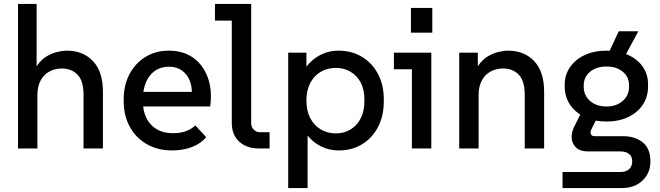

<svg xmlns="http://www.w3.org/2000/svg" viewBox="-20 -750 3334 970"><path d="M71 0V-730H165V-352H139Q150 -395 170 -422.5Q190 -450 216 -465.5Q242 -481 269 -487.5Q296 -494 318 -494Q400 -494 450 -441Q500 -388 500 -286V0H402V-271Q402 -342 371.5 -373Q341 -404 292 -404Q258 -404 230 -389Q202 -374 185.5 -344Q169 -314 169 -269V0Z M849 10Q777 10 722 -21.5Q667 -53 636 -109Q605 -165 605 -239V-249Q605 -319 633.5 -374Q662 -429 713.5 -461.5Q765 -494 833 -494Q905 -494 955 -459Q1005 -424 1029 -360.5Q1053 -297 1042 -212H675V-286H991L947 -247Q954 -300 941 -336.5Q928 -373 900.5 -393Q873 -413 834 -413Q792 -413 762.5 -392Q733 -371 717.5 -334.5Q702 -298 702 -249V-234Q702 -189 720 -153Q738 -117 772 -97Q806 -77 853 -77Q891 -77 918.5 -87Q946 -97 967 -116L1022 -57Q994 -24 949 -7Q904 10 849 10Z M1288 0Q1226 0 1188.5 -34.5Q1151 -69 1151 -129V-690L1195 -646H1066V-730H1249V-127Q1249 -108 1262 -95Q1275 -82 1294 -82H1342V0Z M1436 200V-484H1528V-361L1509 -383Q1536 -434 1584 -464Q1632 -494 1691 -494Q1757 -494 1808.5 -463Q1860 -432 1889.5 -376.5Q1919 -321 1919 -248V-238Q1919 -164 1889.5 -108Q1860 -52 1809 -21Q1758 10 1692 10Q1634 10 1587.5 -18.5Q1541 -47 1514 -95L1534 -118V200ZM1677 -76Q1718 -76 1751 -96Q1784 -116 1802.5 -152.5Q1821 -189 1821 -238V-248Q1821 -297 1802.5 -332.5Q1784 -368 1751 -387.5Q1718 -407 1677 -407Q1634 -407 1600 -387Q1566 -367 1547 -330Q1528 -293 1528 -242Q1528 -191 1547 -154Q1566 -117 1600 -96.5Q1634 -76 1677 -76Z M2061 0V-444L2105 -400H1970V-484H2159V0ZM2056 -585V-710H2164V-585Z M2300 0V-484H2394V-352H2368Q2379 -395 2399 -422.5Q2419 -450 2445 -465.5Q2471 -481 2498 -487.5Q2525 -494 2547 -494Q2629 -494 2679 -441Q2729 -388 2729 -286V0H2631V-271Q2631 -342 2600.5 -373Q2570 -404 2521 -404Q2487 -404 2459 -389Q2431 -374 2414.5 -344Q2398 -314 2398 -269V0Z M2822 200V119H3113Q3143 119 3158.5 104.5Q3174 90 3174 65Q3174 41 3158.5 28Q3143 15 3113 15H2950Q2912 15 2891.5 -3.5Q2871 -22 2868.5 -50.5Q2866 -79 2880 -108L2927 -202L3010 -181L2968 -97Q2964 -90 2963.5 -82Q2963 -74 2968 -68Q2973 -62 2986 -62H3127Q3189 -62 3227.5 -30.5Q3266 1 3266 66Q3266 105 3248 135Q3230 165 3198 182.5Q3166 200 3123 200ZM3031 -431 3106 -592H3205L3118 -431ZM3044 -136Q2982 -136 2934.5 -158.5Q2887 -181 2860 -221Q2833 -261 2833 -313V-322Q2833 -372 2860 -411Q2887 -450 2934.5 -472Q2982 -494 3044 -494Q3106 -494 3153.5 -472.5Q3201 -451 3227.5 -412.5Q3254 -374 3254 -324V-313Q3254 -261 3227.5 -221Q3201 -181 3153.5 -158.5Q3106 -136 3044 -136ZM3044 -212Q3094 -212 3126 -240Q3158 -268 3158 -312V-319Q3158 -362 3126 -388Q3094 -414 3044 -414Q2993 -414 2961 -387.5Q2929 -361 2929 -318V-312Q2929 -268 2961 -240Q2993 -212 3044 -212Z"/></svg>

Font: SUSE Thin Medium
Style: Regular
Weight: 500
Version: Version 1.000